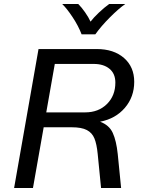

<svg xmlns="http://www.w3.org/2000/svg" viewBox="-20 -947 710 967"><path d="M484 -334Q530 -317 548 -277.5Q566 -238 573 -171L590 0H489L472 -172Q467 -222 455.5 -250Q444 -278 417.5 -292Q391 -306 341 -306H200L146 0H51L174 -700H467Q553 -700 604.5 -655Q656 -610 656 -535Q656 -459 609 -404Q562 -349 484 -334ZM561 -531Q561 -576 531.5 -600.5Q502 -625 452 -625H256L213 -381H409Q476 -381 518.5 -423Q561 -465 561 -531ZM293 -927H374Q391 -910 408.5 -885Q426 -860 436 -838Q451 -858 478 -883.5Q505 -909 530 -927H611Q577 -903 533.5 -859.5Q490 -816 460 -774H391Q375 -816 346 -860Q317 -904 293 -927Z"/></svg>

Font: KoHo Medium
Style: Italic
Weight: 500
Italic angle: -10°
Designer: Cadson Demak & Katatrad Team
Foundry: Cadson Demak Co.,Ltd.
Version: Version 1.000